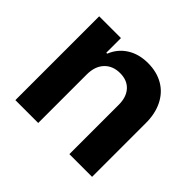

<svg xmlns="http://www.w3.org/2000/svg" viewBox="-131 -698 859 859"><g transform="rotate(45 299.0 -268.5)"><path d="M201.2 0H56.6V-530.3H194.3V-437.5H200.2Q218.8 -484.4 260.3 -510.7Q301.8 -537.1 359.4 -537.1Q414.6 -537.1 456.1 -513.2Q497.6 -489.3 520 -444.1Q542.5 -398.9 542 -337.9V0H398.4V-312.5Q398.4 -361.3 373 -389.2Q347.7 -417 302.7 -417Q256.3 -417 228.8 -387.7Q201.2 -358.4 201.2 -306.6Z"/></g></svg>

Font: Pretendard GOV
Style: Bold
Weight: 700
Designer: Base glyphs from Inter by Rasmus Andersson; Hangeul glyphs from Noto Sans CJK(Source Han Sans) by Jang Soo-young and Kan
Foundry: Kil Hyung-jin
Version: Version 1.309